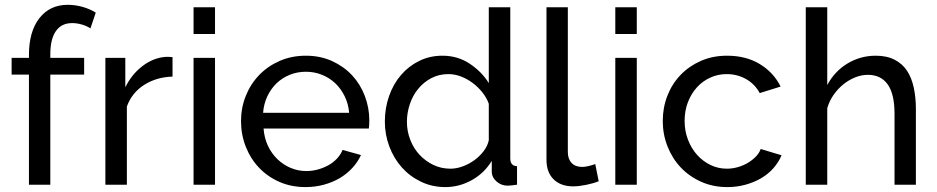

<svg xmlns="http://www.w3.org/2000/svg" viewBox="-20 -760 3854 790"><path d="M27.8 -453.1V-522H99.1V-533.2Q99.1 -630.4 142.1 -685.3Q185.1 -740.2 258.8 -740.2Q289.6 -740.2 319.8 -731.7Q350.1 -723.1 374 -708L352.1 -643.1Q337.9 -652.8 317.4 -658.9Q296.9 -665 276.9 -665Q232.9 -665 210 -632.1Q187 -599.1 187 -536.1V-522H326.2V-453.1H187V0H99.1V-453.1Z M413.6 0V-522H495.6V-400.9Q522.5 -455.1 566.7 -488.5Q610.8 -522 660.6 -525.9Q670.4 -525.9 677.5 -525.9Q684.6 -525.9 689.9 -524.9V-444.8Q624 -442.9 573.5 -410.9Q522.9 -378.9 502 -321.8V0Z M776.4 0V-522H864.7V0ZM776.4 -620.1V-730H864.7V-620.1Z M971.7 -261.2Q971.7 -316.4 991.2 -365.2Q1010.7 -414.1 1046.1 -450.9Q1081.5 -487.8 1130.6 -509.3Q1179.7 -530.8 1238.8 -530.8Q1297.9 -530.8 1346.2 -508.8Q1394.5 -486.8 1428.5 -450.4Q1462.4 -414.1 1481 -365.5Q1499.5 -316.9 1499.5 -265.1Q1499.5 -253.9 1499 -244.9Q1498.5 -235.8 1497.6 -231H1064.5Q1067.4 -191.9 1082.5 -159.9Q1097.7 -127.9 1121.6 -105Q1145.5 -82 1176 -69.1Q1206.5 -56.2 1240.7 -56.2Q1264.6 -56.2 1287.6 -62.5Q1310.5 -68.8 1330.6 -79.8Q1350.6 -90.8 1366 -106.9Q1381.3 -123 1389.6 -143.1L1465.3 -122.1Q1452.1 -93.3 1429.9 -69.1Q1407.7 -44.9 1378.2 -27.3Q1348.6 -9.8 1312.5 0Q1276.4 9.8 1237.3 9.8Q1178.2 9.8 1129.4 -11.7Q1080.6 -33.2 1045.7 -70.1Q1010.7 -106.9 991.2 -156.5Q971.7 -206.1 971.7 -261.2ZM1062.5 -295.9H1416.5Q1413.6 -333 1397.9 -364.5Q1382.3 -396 1358.9 -418Q1335.4 -439.9 1304.4 -452.4Q1273.4 -464.8 1238.8 -464.8Q1203.6 -464.8 1172.6 -452.4Q1141.6 -439.9 1118.2 -417.5Q1094.7 -395 1080.1 -364Q1065.4 -333 1062.5 -295.9Z M1563.5 -259.8Q1563.5 -314.9 1580.8 -364.5Q1598.1 -414.1 1629.6 -450.9Q1661.1 -487.8 1704.8 -509.3Q1748.5 -530.8 1800.3 -530.8Q1863.3 -530.8 1912.8 -497.8Q1962.4 -464.8 1991.2 -418V-730H2079.6V-107.9Q2079.6 -77.1 2107.4 -76.2V0Q2093.3 2 2084.7 2.9Q2076.2 3.9 2068.4 3.9Q2042.5 3.9 2022.9 -13.4Q2003.4 -30.8 2003.4 -54.2V-98.1Q1972.7 -47.4 1921.1 -18.8Q1869.6 9.8 1812.5 9.8Q1758.3 9.8 1712.4 -12.2Q1666.5 -34.2 1633.5 -71Q1600.6 -107.9 1582 -157Q1563.5 -206.1 1563.5 -259.8ZM1654.3 -258.8Q1654.3 -219.7 1668.2 -184.3Q1682.1 -148.9 1706.3 -123Q1730.5 -97.2 1762.9 -81.5Q1795.4 -65.9 1833.5 -65.9Q1857.4 -65.9 1882.8 -75Q1908.2 -84 1930.7 -100.1Q1953.1 -116.2 1969.7 -137.7Q1986.3 -159.2 1991.2 -183.1V-333Q1982.4 -357.9 1964.4 -380.4Q1946.3 -402.8 1923.8 -419.4Q1901.4 -436 1876 -445.6Q1850.6 -455.1 1825.2 -455.1Q1786.1 -455.1 1754.6 -438.5Q1723.1 -421.9 1700.7 -394.5Q1678.2 -367.2 1666.3 -331.5Q1654.3 -295.9 1654.3 -258.8Z M2228.5 -103V-730H2316.4V-134.8Q2316.4 -106 2331.8 -89.6Q2347.2 -73.2 2375.5 -73.2Q2386.7 -73.2 2401.6 -76.7Q2416.5 -80.1 2429.2 -85L2443.4 -14.2Q2421.4 -5.4 2391.4 0.7Q2361.3 6.8 2338.4 6.8Q2287.6 6.8 2258.1 -22Q2228.5 -50.8 2228.5 -103Z M2511.7 0V-522H2600.1V0ZM2511.7 -620.1V-730H2600.1V-620.1Z M2707 -262.2Q2707 -317.4 2726.1 -366.2Q2745.1 -415 2780 -451.4Q2814.9 -487.8 2863.5 -509.3Q2912.1 -530.8 2971.7 -530.8Q3049.8 -530.8 3106.4 -496.3Q3163.1 -461.9 3191.9 -403.8L3106 -377Q3085.9 -414.1 3049.8 -434.6Q3013.7 -455.1 2969.7 -455.1Q2933.6 -455.1 2901.9 -440.4Q2870.1 -425.8 2846.9 -399.9Q2823.7 -374 2810.3 -339.1Q2796.9 -304.2 2796.9 -262.2Q2796.9 -221.2 2810.8 -185.1Q2824.7 -148.9 2848.4 -122.6Q2872.1 -96.2 2903.6 -81.1Q2935.1 -65.9 2970.7 -65.9Q2993.7 -65.9 3016.4 -72.5Q3039.1 -79.1 3057.4 -90.1Q3075.7 -101.1 3089.8 -115.5Q3104 -129.9 3109.9 -147L3195.8 -121.1Q3183.6 -92.3 3162.4 -68.1Q3141.1 -43.9 3112.1 -26.9Q3083 -9.8 3047.4 0Q3011.7 9.8 2972.7 9.8Q2913.6 9.8 2864.7 -12.2Q2815.9 -34.2 2781 -71Q2746.1 -107.9 2726.6 -157.5Q2707 -207 2707 -262.2Z M3295.4 0V-730H3383.8V-410.2Q3414.6 -467.3 3467.5 -499Q3520.5 -530.8 3583.5 -530.8Q3629.4 -530.8 3661.6 -513.9Q3693.8 -497.1 3712.6 -468Q3731.4 -439 3740 -398.4Q3748.5 -357.9 3748.5 -312V0H3660.6V-292Q3660.6 -373 3632.6 -412.6Q3604.5 -452.1 3550.8 -452.1Q3524.9 -452.1 3498.8 -441.7Q3472.7 -431.2 3450.2 -413.1Q3427.7 -395 3410.2 -370.1Q3392.6 -345.2 3383.8 -314.9V0Z"/></svg>

Font: Raleway Medium
Style: Regular
Weight: 500
Designer: Matt McInerney, Pablo Impallari, Rodrigo Fuenzalida
Foundry: Matt McInerney, Pablo Impallari, Rodrigo Fuenzalida
Version: Version 3.000g; ttfautohint (v1.5) -l 8 -r 28 -G 28 -x 14 -D